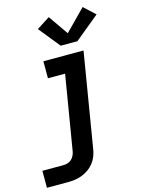

<svg xmlns="http://www.w3.org/2000/svg" viewBox="-161 -851 840 1146"><g transform="rotate(-15 259.0 -278.5)"><path d="M-18 215V110H112Q125 110 138.5 106Q152 102 162.5 92Q173 82 179 69Q185 56 187 43L263 -415H157V-520H405L309 60Q306 82 298 104Q290 126 275.5 145Q261 164 241.5 178Q222 192 200 200.5Q178 209 156 212Q134 215 112 215ZM384 -583H281L175 -714L256 -766L341 -644L467 -772L536 -708Z"/></g></svg>

Font: Iosevka SS04 Extrabold
Style: Italic
Weight: 800
Italic angle: -9°
Monospace: yes
Designer: Belleve Invis
Foundry: Belleve Invis
Version: Version 19.0.0; ttfautohint (v1.8.4)